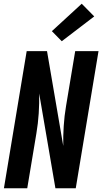

<svg xmlns="http://www.w3.org/2000/svg" viewBox="-20 -1009 548 1029"><path d="M1 0 123 -735H232L319 -227Q318 -280 321.5 -334Q325 -388 334 -441L383 -735H508L386 0H277L190 -508Q191 -455 187.5 -401Q184 -347 175 -294L126 0ZM311 -788 258 -842 418 -989 485 -921Z"/></svg>

Font: Iosevka Curly XBdObl
Style: Regular
Weight: 800
Italic angle: -9°
Monospace: yes
Designer: Belleve Invis
Foundry: Belleve Invis
Version: Version 11.1.0; ttfautohint (v1.8.3)